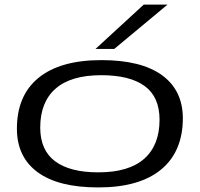

<svg xmlns="http://www.w3.org/2000/svg" viewBox="-20 -810 874 840"><path d="M410 10Q236 10 145.5 -56Q55 -122 54 -244Q53 -391 148 -469Q243 -547 424 -547Q597 -547 688 -481.5Q779 -416 780 -294Q780 -147 685 -68.5Q590 10 410 10ZM410 -56Q544 -56 611 -115.5Q678 -175 678 -286Q678 -386 613 -433.5Q548 -481 423 -481Q290 -481 223 -422Q156 -363 156 -252Q156 -153 221 -104.5Q286 -56 410 -56ZM398 -596 609 -790H713L480 -596Z"/></svg>

Font: Georama ExtraExtended
Style: Italic
Weight: 400
Width: 8
Italic angle: -9°
Designer: Jean-Baptiste Levee
Foundry: Production Type
Version: Version 1.000